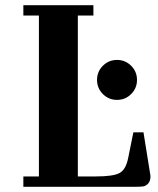

<svg xmlns="http://www.w3.org/2000/svg" viewBox="-20 -720 610 740"><path d="M70 -660V-700H340V-660H280V-40H350Q416 -40 440.5 -53Q465 -66 474 -111L494 -210H533L560 -42Q560 -22 551 -12.5Q542 -3 531.5 -1.5Q521 0 499 0H70V-40H130V-660ZM376.5 -357.5Q354 -380 354 -412Q354 -444 376.5 -466.5Q399 -489 431 -489Q463 -489 485.5 -466.5Q508 -444 508 -412Q508 -380 485.5 -357.5Q463 -335 431 -335Q399 -335 376.5 -357.5Z"/></svg>

Font: Croissant One
Style: Regular
Weight: 400
Designer: Eduardo Rodriguez Tunni
Foundry: Eduardo Rodriguez Tunni
Version: Version 1.001